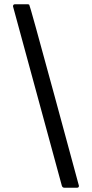

<svg xmlns="http://www.w3.org/2000/svg" viewBox="-20 -770 431 900"><path d="M341 110H282Q273 110 270 101Q41 -738 41 -740Q41 -750 50 -750H110Q114 -750 117 -748Q120 -746 235 -323Q350 100 350 101Q350 110 341 110Z"/></svg>

Font: YamahaIndonesia935. App
Style: Regular
Weight: 400
Designer: Dalton Maag Ltd
Foundry: Dalton Maag Ltd
Version: Version 1.002; January 01, 2024; Regular/Italic